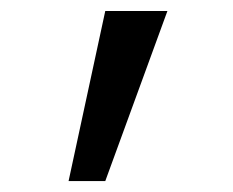

<svg xmlns="http://www.w3.org/2000/svg" viewBox="-20 -833 425 350"><path d="M171.9 -502.9H105L171.9 -813H285.2Z"/></svg>

Font: Arial
Style: Regular
Weight: 400
Designer: Steve Matteson
Foundry: Ascender Corporation
Version: Version 2.00.3